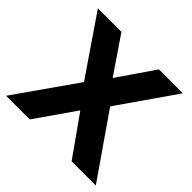

<svg xmlns="http://www.w3.org/2000/svg" viewBox="-170 -881 1061 1061"><g transform="rotate(45 360.5 -350.0)"><path d="M7.8 0 258.8 -357.9 24.9 -700.2H209L355 -485.8L502 -700.2H689L456.1 -365.2L709 0H520L355 -232.9L192.9 0Z"/></g></svg>

Font: Montserrat Semi Bold
Style: Regular
Weight: 600
Designer: Julieta Ulanovsky
Foundry: Julieta Ulanovsky
Version: Version 3.001;PS 003.001;hotconv 1.0.70;makeotf.lib2.5.58329